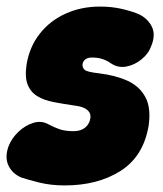

<svg xmlns="http://www.w3.org/2000/svg" viewBox="-43 -542 495 584"><path d="M154 22Q112 22 77.5 13.5Q43 5 22 -2Q-6 -14 -17.5 -39Q-29 -64 -17 -97Q-8 -121 13 -141Q34 -161 59 -168.5Q84 -176 106 -163Q121 -155 138 -149Q155 -143 181 -143Q202 -143 215.5 -153.5Q229 -164 232 -183Q234 -198 222 -208Q210 -218 183 -221Q149 -226 120 -231.5Q91 -237 70.5 -249.5Q50 -262 41 -285Q32 -308 38 -347Q47 -400 78 -439.5Q109 -479 156.5 -500.5Q204 -522 261 -522Q298 -522 329.5 -514.5Q361 -507 381 -498Q407 -485 419 -460.5Q431 -436 417 -402Q409 -379 387.5 -361.5Q366 -344 341 -339.5Q316 -335 295 -349Q284 -357 270 -362Q256 -367 236 -367Q225 -367 217.5 -362Q210 -357 208 -347Q207 -337 214 -330Q221 -323 258 -319Q308 -313 344.5 -296.5Q381 -280 399 -247Q417 -214 409 -159Q393 -66 323.5 -22Q254 22 154 22Z"/></svg>

Font: Winky Sans ExtraBold
Style: Italic
Weight: 800
Italic angle: -8.97852°
Designer: Simon Atzbach
Foundry: typofactur
Version: Version 1.205